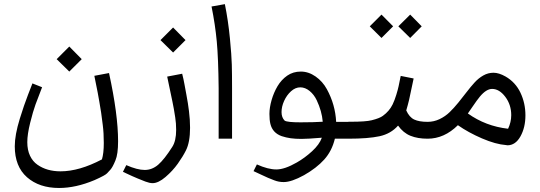

<svg xmlns="http://www.w3.org/2000/svg" viewBox="-20 -687 2675 951"><path d="M260.7 -394 323.2 -456.5 384.8 -394 323.2 -332.5ZM53.2 37.6Q53.2 -18.6 78.1 -99.1Q99.1 -167 118.4 -216.6Q137.7 -266.1 140.6 -273.9L188.5 -254.9Q168.5 -203.6 156 -169.7Q143.6 -135.7 129.4 -78.6Q115.2 -21.5 115.2 17.3Q115.2 56.2 128.7 84.5Q142.1 112.8 165.5 128.9Q211.9 161.6 279.8 161.6Q372.6 161.6 484.9 102.5Q494.1 72.3 494.1 21Q494.1 -28.3 489 -67.9Q483.9 -107.4 481 -128.7Q478 -149.9 472.2 -182.1Q466.3 -214.4 463.9 -228.5Q449.7 -301.8 447.3 -311.5L520 -325.2Q564.9 -119.6 564.9 12.7Q564.9 76.7 551.8 107.4Q538.1 141.1 526.6 153.8Q515.1 166.5 509.8 171.9Q504.4 177.2 491.7 184.1Q474.6 193.4 448.2 205.1Q355.5 244.1 272.5 244.1Q174.3 244.1 113.8 190.9Q53.2 137.7 53.2 37.6Z M774.9 -488.3 837.4 -550.8 898.9 -488.3 837.4 -426.8ZM605.5 130.9Q660.2 154.8 696.8 154.8Q733.4 154.8 763.7 128.7Q793.9 102.5 833 41Q852.5 11.2 852.5 -43.5Q852.5 -76.7 847.9 -105.5Q843.3 -134.3 841.1 -147.2Q838.9 -160.2 834.5 -181.6Q816.9 -265.1 808.1 -307.6L882.3 -321.8Q889.2 -294.9 893.8 -269Q898.4 -243.2 903.3 -217.5Q908.2 -191.9 910.6 -175.5Q913.1 -159.2 916 -136.7Q921.4 -94.7 921.4 -54.2Q921.4 17.6 900.9 58.1Q885.7 88.4 860.6 123.8Q835.4 159.2 799.8 189.7Q764.2 220.2 735.8 220.2Q721.2 220.2 700.4 212.4Q679.7 204.6 661.9 197Q644 189.5 634.3 185.1Q600.1 169.9 588.9 164.1Z M1129.4 -250V0H1063V-250Q1061.5 -397.9 1053.7 -481.7Q1045.9 -565.4 1027.8 -654.8L1093.8 -666.5Q1110.4 -584 1118.7 -498Q1127 -412.1 1128.2 -366.7Q1129.4 -321.3 1129.4 -250Z M1390.1 -89.4Q1403.3 -81.1 1468.3 -81.1Q1533.2 -81.1 1578.6 -84Q1574.2 -136.7 1548.8 -190.4Q1535.6 -218.3 1513.7 -236.3Q1491.7 -254.4 1467.3 -254.4Q1442.9 -254.4 1421.4 -234.9Q1399.9 -215.3 1387.2 -187Q1374.5 -158.7 1374.5 -131.8Q1374.5 -105 1390.1 -89.4ZM1252.4 127.4Q1307.6 152.3 1348.9 152.3Q1390.1 152.3 1450.2 117.7Q1489.7 95.2 1525.9 62Q1562 28.8 1574.2 -4.9Q1503.9 1 1473.4 1Q1442.9 1 1419.9 -2.2Q1397 -5.4 1375 -12.7Q1330.1 -28.8 1319.3 -73.2Q1314.5 -92.3 1314.5 -123Q1314.5 -153.8 1325.2 -191.2Q1335.9 -228.5 1354.7 -260.3Q1373.5 -292 1402.6 -312.3Q1431.6 -332.5 1470 -332.5Q1508.3 -332.5 1543.2 -308.1Q1578.1 -283.7 1599.1 -245.1Q1640.6 -169.4 1645 -83.5H1706.5V0H1638.7Q1624 61 1585.9 103.3Q1547.9 145.5 1485.8 180.7Q1423.8 214.8 1385.3 214.8Q1360.8 214.8 1339.4 206.5Q1317.9 198.2 1307.6 193.8Q1297.4 189.5 1273.2 178Q1249 166.5 1235.8 160.6Z M1953.1 -556.6 2011.7 -614.7 2068.8 -556.6 2011.7 -499ZM1811.5 -556.6 1869.6 -614.7 1927.2 -556.6 1869.6 -499ZM1705.6 -83.5V-84H1717.3Q1791.5 -84 1820.8 -91.3Q1860.4 -101.1 1876.5 -113.3Q1908.2 -136.2 1924.8 -169.9Q1934.6 -190.4 1942.9 -217.5Q1951.2 -244.6 1954.3 -259.8Q1957.5 -274.9 1964.8 -311L2028.8 -298.3L2006.3 -192.4Q2000 -166 1992.2 -140.1Q2007.3 -106.4 2031.5 -95Q2055.7 -83.5 2098.1 -83.5V0Q2048.8 0 2013.2 -14.4Q1977.5 -28.8 1951.7 -64.9Q1916 -24.4 1859.9 -12.2Q1803.7 0 1705.6 0Q1690.4 0 1677.7 -12.7Q1665 -25.4 1665 -41.7Q1665 -58.1 1677.2 -70.8Q1689.5 -83.5 1705.6 -83.5Z M2512.2 -116.7Q2512.2 -168.5 2482.7 -207.5Q2453.1 -246.6 2417.5 -246.6Q2388.7 -246.6 2356.9 -208.5Q2342.8 -191.4 2321.8 -160.4Q2300.8 -129.4 2297.4 -125Q2385.3 -62 2496.6 -49.3Q2512.2 -82 2512.2 -116.7ZM2493.2 32.7 2487.3 31.7Q2435.1 27.8 2367.2 -1.5Q2299.3 -30.8 2248 -66.9Q2180.2 0 2098.1 0Q2082.5 0 2069.6 -12.7Q2056.6 -25.4 2056.6 -41.5Q2057.6 -57.6 2070.1 -70.6Q2082.5 -83.5 2098.1 -83.5Q2128.9 -83.5 2157.2 -96.9Q2185.5 -110.4 2207.5 -131.8Q2229.5 -153.3 2250.5 -179.2Q2271.5 -205.1 2291.3 -231Q2311 -256.8 2330.6 -278.3Q2350.1 -299.8 2373.8 -313.2Q2397.5 -326.7 2424.3 -326.7Q2451.2 -326.7 2483.9 -308.1Q2533.2 -279.8 2557.9 -227.8Q2582.5 -175.8 2582.5 -115.7Q2582.5 -55.7 2557.9 -11.5Q2533.2 32.7 2493.2 32.7Z"/></svg>

Font: MiladAzad
Style: Regular
Weight: 400
Designer: Reza bakhtiari fard
Foundry: http://font-store.ir
Version: Version:0.0.3;RFB:1.2.5;Building:2016-04-05 21:27:38.277324